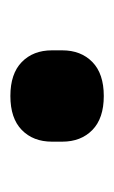

<svg xmlns="http://www.w3.org/2000/svg" viewBox="55 -630 220 370"><g transform="rotate(90 165.0 -445.0)"><path d="M77 -435V-455Q77 -491 99.5 -513Q122 -535 165 -535Q208 -535 230.5 -513Q253 -491 253 -455V-435Q253 -399 230.5 -377Q208 -355 165 -355Q122 -355 99.5 -377Q77 -399 77 -435Z"/></g></svg>

Font: Anuphan
Style: Bold
Weight: 700
Designer: Mike Abbink, Paul van der Laan, Pieter van Rosmalen, Mint Tantisuwanna
Foundry: Bold Monday; Cadson Demak
Version: Version 3.002;hotconv 1.0.109;makeotfexe 2.5.65596